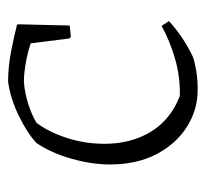

<svg xmlns="http://www.w3.org/2000/svg" viewBox="-37 -462 508 474"><g transform="rotate(-90 217.0 -225.0)"><path d="M232 9Q183 9 141 -17.5Q99 -44 73.5 -92.5Q48 -141 48 -208Q48 -252 62 -302Q76 -352 101 -389Q127 -413 170 -433.5Q213 -454 253 -459Q289 -459 327.5 -451.5Q366 -444 393 -437L394 -433L391 -307L363 -304L359 -308L347 -403Q328 -410 300.5 -415Q273 -420 252 -420Q225 -418 198 -409.5Q171 -401 151 -389Q128 -359 113.5 -314Q99 -269 99 -221Q99 -156 128.5 -107Q158 -58 217 -35Q265 -34 309.5 -47Q354 -60 390 -80L402 -62Q363 -26 312 -2Q300 2 279 5.5Q258 9 232 9Z"/></g></svg>

Font: Labrada Light
Style: Regular
Weight: 300
Designer: Mercedes Jáuregui
Foundry: Omnibus-Type Team
Version: Version 1.000; ttfautohint (v1.8.4.7-5d5b)